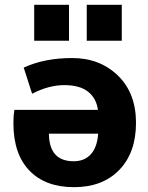

<svg xmlns="http://www.w3.org/2000/svg" viewBox="-20 -773 619 803"><path d="M36.1 -257.8Q36.1 -290 40 -313.5H389.6Q382.8 -362.3 348.1 -389.6Q313.5 -417 248.5 -417Q183.6 -417 114.3 -380.9L79.1 -490.2Q166 -530.3 281.7 -530.3Q397.5 -530.3 473.1 -457Q548.8 -383.8 548.8 -259.3Q548.8 -134.8 479 -62.5Q409.2 9.8 289.6 9.8Q169.9 9.8 103 -59.6Q36.1 -128.9 36.1 -257.8ZM123 -602.5V-752.9H268.6V-602.5ZM184.6 -213.9Q185.5 -98.6 288.1 -98.6Q334 -98.6 360.4 -128.4Q386.7 -158.2 390.6 -213.9ZM342.8 -602.5V-752.9H489.3V-602.5Z"/></svg>

Font: GenEi M Gothic v2 Heavy
Style: Regular
Weight: 800
Version: Version 2.0